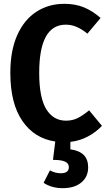

<svg xmlns="http://www.w3.org/2000/svg" viewBox="-20 -728 560 1004"><path d="M348 14V53Q441 65 441 147Q441 197 405 226.5Q369 256 308 256Q250 256 208 228L241 163Q269 178 298 178Q340 178 340 146Q340 126 320 117Q300 108 257 108L269 12Q160 -4 97 -95.5Q34 -187 34 -347Q34 -464 70.5 -545Q107 -626 171 -667Q235 -708 316 -708Q374 -708 419 -689.5Q464 -671 506 -634L437 -552Q409 -575 381.5 -587Q354 -599 324 -599Q185 -599 185 -347Q185 -217 222 -157Q259 -97 325 -97Q359 -97 386 -110.5Q413 -124 446 -151L513 -70Q482 -37 440 -14.5Q398 8 348 14Z"/></svg>

Font: Fira Sans Condensed SemiBold
Style: Regular
Weight: 600
Width: 3
Designer: bBox Type GmbH & Carrois Corporate GbR & Edenspiekermann AG
Foundry: bBox Type GmbH & Carrois Corporate GbR & Edenspiekermann AG
Version: Version 4.301